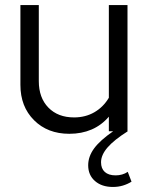

<svg xmlns="http://www.w3.org/2000/svg" viewBox="-20 -521 589 762"><path d="M487 0Q433 34 407 64Q381 94 381 123Q381 148 396 161.5Q411 175 439 175Q452 175 464.5 171.5Q477 168 487 161L502 200Q486 210 467.5 215.5Q449 221 428 221Q384 221 357 197.5Q330 174 330 135Q330 100 353.5 68Q377 36 429 0H412V-58Q383 -24 343.5 -7Q304 10 255 10Q169 10 115 -44Q61 -98 61 -184V-501H134V-199Q134 -133 172 -94Q210 -55 274 -55Q319 -55 354.5 -75.5Q390 -96 412 -133V-501H486V0Z"/></svg>

Font: Red Hat Display
Style: Regular
Weight: 400
Designer: Pentagram / MCKL
Foundry: Pentagram / MCKL
Version: Version 1.003; Red Hat Display